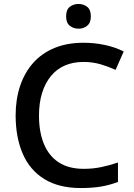

<svg xmlns="http://www.w3.org/2000/svg" viewBox="-20 -940 676 970"><path d="M401 -627Q349 -627 307.5 -609Q266 -591 237 -555.5Q208 -520 192.5 -470Q177 -420 177 -356Q177 -273 202 -212.5Q227 -152 277 -119.5Q327 -87 403 -87Q450 -87 492.5 -96Q535 -105 576 -119V-21Q535 -5 490.5 2.5Q446 10 388 10Q278 10 204.5 -35Q131 -80 95 -163Q59 -246 59 -357Q59 -438 81.5 -505.5Q104 -573 147.5 -622Q191 -671 255 -697.5Q319 -724 402 -724Q457 -724 509 -713Q561 -702 605 -680L564 -587Q529 -603 489 -615Q449 -627 401 -627ZM377 -920Q402 -920 420.5 -905.5Q439 -891 439 -857Q439 -825 420.5 -810Q402 -795 377 -795Q351 -795 332.5 -810Q314 -825 314 -857Q314 -891 332.5 -905.5Q351 -920 377 -920Z"/></svg>

Font: Noto Sans Oriya Medium
Style: Regular
Weight: 500
Version: Version 2.003